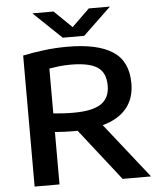

<svg xmlns="http://www.w3.org/2000/svg" viewBox="-62 -1000 871 1053"><g transform="rotate(-5 374.0 -474.0)"><path d="M85.5 0V-721.5Q136.5 -732.5 200.8 -740.5Q265 -748.5 330.5 -748.5Q496.5 -748.5 580 -694Q663.5 -639.5 663.5 -518Q663.5 -434.5 618.2 -380.5Q573 -326.5 487 -303L726.5 0H570L347 -284.5Q338 -284 329 -284Q300 -284 275 -285.2Q250 -286.5 222.5 -288.5V0ZM334.5 -385Q438.5 -385 485.8 -417Q533 -449 533 -517Q533 -589 487 -619Q441 -649 341.5 -649Q306 -649 277.8 -645.8Q249.5 -642.5 222.5 -638V-391Q252 -388 276.8 -386.5Q301.5 -385 334.5 -385ZM310.5 -800 156 -947.5H272.5L369.5 -853L466.5 -947.5H583L428.5 -800Z"/></g></svg>

Font: Encode Sans Expanded SemiBold
Style: Regular
Weight: 600
Width: 7
Designer: Multiple Designers
Foundry: Impallari Type
Version: Version 3.000; ttfautohint (v1.8.3) -l 8 -r 50 -G 200 -x 14 